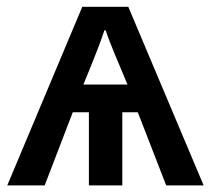

<svg xmlns="http://www.w3.org/2000/svg" viewBox="-20 -561 640 581"><path d="M368.2 -540.5 596.2 0H482.9L397 -221.2H350.1V0H249V-221.2H200.2L115.2 0H2L229 -540.5ZM299.8 -469.2H295.9Q288.1 -445.3 276.1 -414.1Q264.2 -382.8 256.8 -365.2L232.4 -305.2H365.7L341.3 -363.8Q335.9 -376.5 327.6 -396.2Q319.3 -416 311.8 -435.8Q304.2 -455.6 299.8 -469.2Z"/></svg>

Font: Open Sans SemiBold
Style: Regular
Weight: 600
Designer: Monotype Design Team
Foundry: Monotype Imaging Inc.
Version: Version 3.003; ttfautohint (v1.8.4)